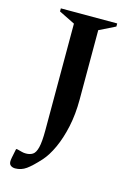

<svg xmlns="http://www.w3.org/2000/svg" viewBox="-125 -724 665 961"><g transform="rotate(15 207.5 -243.5)"><path d="M53 173Q40 173 30.5 166.5Q21 160 21 145Q21 138 23.5 124.5Q26 111 33 78H40Q56 82 65 84.5Q74 87 86 87Q106 87 120.5 78Q135 69 142.5 39.5Q150 10 150 -50V-603L67 -644V-660H359V-644L276 -603V-243Q276 -167 262 -102Q248 -37 225 13Q202 63 175 93Q136 136 110 154.5Q84 173 53 173Z"/></g></svg>

Font: Spectral SC SemiBold
Style: Regular
Weight: 600
Designer: Jean-Baptiste Levee
Foundry: Production Type
Version: Version 2.001